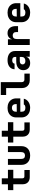

<svg xmlns="http://www.w3.org/2000/svg" viewBox="2010 -2780 780 4840"><g transform="rotate(-90 2400.0 -360.0)"><path d="M355 0Q271 0 223 -48Q175 -96 175 -180V-415H27V-550H175V-705H325V-550H540V-415H325V-185Q325 -163 336.5 -149Q348 -135 370 -135H535V0Z M900 10Q789 10 726.5 -50Q664 -110 664 -214V-550H814V-215Q814 -120 900 -120Q941 -120 963.5 -144.5Q986 -169 986 -215V-550H1136V-214Q1136 -109 1073 -49.5Q1010 10 900 10Z M1555 0Q1471 0 1423 -48Q1375 -96 1375 -180V-415H1227V-550H1375V-705H1525V-550H1740V-415H1525V-185Q1525 -163 1536.5 -149Q1548 -135 1570 -135H1735V0Z M2101 10Q2028 10 1973.5 -17.5Q1919 -45 1889.5 -94.5Q1860 -144 1860 -210V-340Q1860 -406 1889.5 -455.5Q1919 -505 1973.5 -532.5Q2028 -560 2101 -560Q2174 -560 2227.5 -532.5Q2281 -505 2310.5 -455.5Q2340 -406 2340 -340V-238H2003V-210Q2003 -158 2027.5 -134Q2052 -110 2101 -110Q2133 -110 2157 -120Q2181 -130 2185 -150H2332Q2316 -78 2253 -34Q2190 10 2101 10ZM2003 -340V-327L2197 -329V-342Q2197 -393 2173.5 -421Q2150 -449 2101 -449Q2052 -449 2027.5 -420Q2003 -391 2003 -340Z M2795 0Q2737 0 2693 -24.5Q2649 -49 2624.5 -93Q2600 -137 2600 -195V-595H2425V-730H2750V-200Q2750 -171 2766.5 -153Q2783 -135 2810 -135H2965V0Z M3229 10Q3147 10 3099 -37.5Q3051 -85 3051 -162Q3051 -245 3110 -293Q3169 -341 3276 -341H3384V-376Q3384 -407 3362.5 -424.5Q3341 -442 3301 -442Q3263 -442 3240.5 -427Q3218 -412 3216 -383H3074Q3077 -464 3138 -512Q3199 -560 3303 -560Q3412 -560 3473 -510Q3534 -460 3534 -370V0H3389V-95Q3379 -46 3336.5 -18Q3294 10 3229 10ZM3282 -110Q3329 -110 3356.5 -133.5Q3384 -157 3384 -195V-251H3279Q3239 -251 3217.5 -231.5Q3196 -212 3196 -181Q3196 -150 3218.5 -130Q3241 -110 3282 -110Z M3686 0V-550H3831V-446Q3843 -499 3883.5 -529.5Q3924 -560 3985 -560Q4068 -560 4115 -504Q4162 -448 4162 -350V-295H4012V-340Q4012 -383 3989 -406.5Q3966 -430 3924 -430Q3882 -430 3859 -403.5Q3836 -377 3836 -328V0Z M4501 10Q4428 10 4373.5 -17.5Q4319 -45 4289.5 -94.5Q4260 -144 4260 -210V-340Q4260 -406 4289.5 -455.5Q4319 -505 4373.5 -532.5Q4428 -560 4501 -560Q4574 -560 4627.5 -532.5Q4681 -505 4710.5 -455.5Q4740 -406 4740 -340V-238H4403V-210Q4403 -158 4427.5 -134Q4452 -110 4501 -110Q4533 -110 4557 -120Q4581 -130 4585 -150H4732Q4716 -78 4653 -34Q4590 10 4501 10ZM4403 -340V-327L4597 -329V-342Q4597 -393 4573.5 -421Q4550 -449 4501 -449Q4452 -449 4427.5 -420Q4403 -391 4403 -340Z"/></g></svg>

Font: JetBrains Mono NL ExtraBold
Style: Regular
Weight: 800
Designer: Philipp Nurullin, Konstantin Bulenkov
Foundry: JetBrains
Version: Version 2.304; ttfautohint (v1.8.4.7-5d5b)